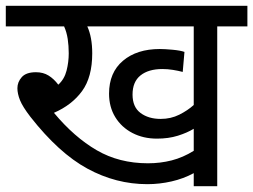

<svg xmlns="http://www.w3.org/2000/svg" viewBox="-20 -642 873 662"><path d="M729 -551V0H648V-45Q613 -26 571.5 -16.5Q530 -7 488 -7Q380 -7 281.5 -60.5Q183 -114 85 -239Q58 -274 49 -296.5Q40 -319 40 -338Q40 -359 55 -376Q70 -393 104 -393Q129 -393 147.5 -381.5Q166 -370 181 -350Q202 -369 209.5 -398.5Q217 -428 217 -458Q217 -484 213.5 -507.5Q210 -531 201 -551H0V-622H833V-551ZM534 -232Q569 -232 598 -246.5Q627 -261 648 -280V-551H281Q298 -514 298 -458Q298 -376 263 -328Q228 -280 166 -253Q236 -169 313.5 -124Q391 -79 490 -79Q533 -79 572 -89Q611 -99 648 -122V-198Q625 -184 593 -174Q561 -164 521 -164Q474 -164 436.5 -183.5Q399 -203 377.5 -238Q356 -273 356 -319Q356 -392 404 -432.5Q452 -473 531 -473Q548 -473 575 -470.5Q602 -468 616 -463L610 -394Q595 -398 576.5 -401Q558 -404 540 -404Q492 -404 464.5 -382Q437 -360 437 -316Q437 -273 464.5 -252.5Q492 -232 534 -232Z"/></svg>

Font: Noto Sans
Style: Regular
Weight: 400
Designer: Monotype Design Team
Foundry: Monotype Imaging Inc.
Version: Version 2.007